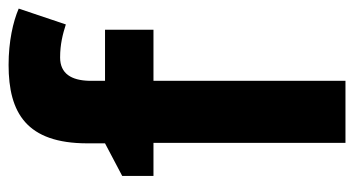

<svg xmlns="http://www.w3.org/2000/svg" viewBox="-204 -600 805 436"><g transform="rotate(-90 198.0 -382.5)"><path d="M348 -436V-546H232V-582C233 -622 248 -648 285 -648C315 -648 338 -642 360 -635L396 -742C366 -755 321 -765 268 -765C159 -765 90 -724 90 -586V-546L16 -507V-436H91V0H232V-436Z"/></g></svg>

Font: Noto Sans Telugu SemiCondensed
Style: Bold
Weight: 700
Width: 4
Designer: Jelle Bosma - Monotype Design Team
Foundry: Monotype Imaging Inc.
Version: Version 2.005